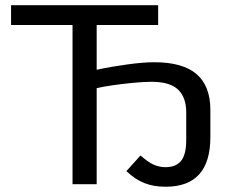

<svg xmlns="http://www.w3.org/2000/svg" viewBox="-20 -708 905 738"><path d="M788.6 -181.2Q788.6 9.8 616.7 9.8Q570.8 9.8 535.2 -4.2Q499.5 -18.1 465.8 -50.3L520 -110.4Q549.3 -84.5 571 -75Q592.8 -65.4 615.7 -65.4Q656.7 -65.4 676.3 -90.1Q695.8 -114.7 695.8 -168.9V-275.9Q695.8 -334 664.3 -363.8Q632.8 -393.6 562.5 -393.6Q532.7 -393.6 491.5 -389.6Q450.2 -385.7 411.9 -380.1Q373.5 -374.5 351.6 -369.1V0H258.8V-611.8H22.5V-688H587.9V-611.8H351.6V-439.9Q408.7 -452.1 470 -460.4Q531.2 -468.8 572.3 -468.8Q682.6 -468.8 735.6 -423.1Q788.6 -377.4 788.6 -285.6Z"/></svg>

Font: Arimo Nerd Font
Style: Regular
Weight: 400
Designer: Steve Matteson
Foundry: Monotype Imaging Inc.
Version: Version 1.33;Nerd Fonts 3.2.1